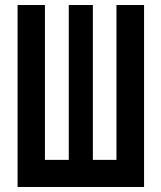

<svg xmlns="http://www.w3.org/2000/svg" viewBox="-20 -745 640 765"><path d="M50 -725H159V-108H254V-725H350V-108H444V-725H554V0H50Z"/></svg>

Font: JuliaMono
Style: Bold
Weight: 700
Monospace: yes
Designer: cormullion
Foundry: corm
Version: Version 0.055; ttfautohint (v1.8.4)